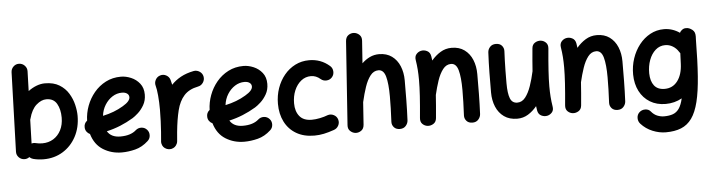

<svg xmlns="http://www.w3.org/2000/svg" viewBox="-55 -1008 5767 1552"><g transform="rotate(-5 2828.0 -232.0)"><path d="M132.3 -729.5Q159.2 -728.5 177.7 -709Q196.3 -689.5 195.3 -662.6L190.4 -502.9Q222.2 -526.9 257.1 -540.3Q292 -553.7 326.2 -553.7Q396.5 -553.7 443.1 -525.1Q489.7 -496.6 516.8 -452.1Q543.9 -407.7 555.4 -358.9Q566.9 -310.1 566.9 -270Q566.9 -174.3 527.1 -100.3Q487.3 -26.4 418.7 15.4Q350.1 57.1 263.7 57.1Q219.2 57.1 178.2 46.4Q161.6 42 148.9 29.3Q130.9 43.5 107.9 42.5Q81.1 41.5 62.7 22.2Q44.4 2.9 45.4 -23.9L65.9 -666.5Q66.9 -693.4 86.2 -711.9Q105.5 -730.5 132.3 -729.5ZM211.4 -78.6Q236.3 -72.3 263.7 -72.3Q314.5 -72.3 353.5 -96.4Q392.6 -120.6 415 -164.3Q437.5 -208 437.5 -266.1Q437.5 -333 411.4 -378.7Q385.3 -424.3 326.2 -424.3Q285.6 -424.3 245.4 -389.2Q205.1 -354 185.1 -278.3Q184.1 -274.4 182.6 -271L176.8 -78.1Q194.3 -83.5 211.4 -78.6Z M1112.3 -16.1Q1064 28.3 1007.6 42.7Q951.2 57.1 897.5 57.1Q814 57.1 746.8 15.4Q679.7 -26.4 653.8 -113.8Q637.7 -121.1 627.2 -135.5Q616.7 -149.9 615.7 -168.5Q613.3 -202.6 640.1 -223.6Q641.6 -284.2 663.3 -342.8Q685.1 -401.4 724.6 -449Q764.2 -496.6 819.3 -525.1Q874.5 -553.7 942.9 -553.7Q982.9 -553.7 1024.7 -536.1Q1066.4 -518.6 1094.7 -482.9Q1123 -447.3 1123 -393.1Q1123 -345.2 1101.8 -308.3Q1080.6 -271.5 1053.2 -246.8Q1025.9 -222.2 1007.8 -211.4Q956.5 -180.7 902.6 -158.7Q848.6 -136.7 791.5 -124Q822.8 -72.3 897.5 -72.3Q981 -72.3 1025.4 -112.3Q1045.4 -129.9 1072.3 -128.7Q1099.1 -127.4 1117.2 -107.4Q1134.8 -87.9 1133.5 -60.8Q1132.3 -33.7 1112.3 -16.1ZM939.5 -424.3Q898.4 -424.3 862.5 -401.6Q826.7 -378.9 802 -339.6Q777.3 -300.3 771.5 -251Q864.3 -270.5 936.5 -314Q968.8 -333 982.9 -349.9Q997.1 -366.7 997.1 -382.3Q997.1 -401.9 981.2 -413.1Q965.3 -424.3 939.5 -424.3Z M1279.3 64.5Q1270.5 63.5 1262.2 60.5Q1262.2 60.5 1261.7 60.1Q1261.2 60.1 1260.7 59.6Q1229 46.9 1222.2 13.2Q1220.2 3.4 1221.2 -6.3Q1221.2 -8.3 1221.7 -10.3Q1223.1 -27.8 1224.6 -45.4Q1226.1 -63 1227.5 -80.6Q1230.5 -122.1 1232.4 -168.2Q1234.4 -214.4 1234.4 -259.8Q1234.4 -321.3 1229.5 -375.2Q1224.6 -429.2 1216.8 -455.6Q1209.5 -481 1222.4 -504.9Q1235.4 -528.8 1260.7 -536.1Q1286.1 -543.9 1309.8 -531Q1333.5 -518.1 1340.8 -492.7Q1346.2 -474.6 1350.6 -452.6Q1382.8 -486.8 1427.5 -511.5Q1472.2 -536.1 1532.7 -547.9Q1558.6 -552.7 1581.3 -537.6Q1604 -522.5 1608.9 -496.6Q1613.8 -470.2 1598.6 -447.5Q1583.5 -424.8 1557.6 -419.9Q1483.4 -405.3 1443.4 -360.8Q1403.3 -316.4 1385 -242.9Q1366.7 -169.4 1356.9 -68.4Q1354 -28.8 1350.6 6.3Q1349.6 16.1 1345.7 24.9Q1332 56.6 1298.8 63.5Q1297.9 63.5 1297.4 64Q1297.4 64 1296.9 64Q1288.1 65.4 1279.3 64.5Z M2106.4 -16.1Q2058.1 28.3 2001.7 42.7Q1945.3 57.1 1891.6 57.1Q1808.1 57.1 1741 15.4Q1673.8 -26.4 1647.9 -113.8Q1631.8 -121.1 1621.3 -135.5Q1610.8 -149.9 1609.9 -168.5Q1607.4 -202.6 1634.3 -223.6Q1635.7 -284.2 1657.5 -342.8Q1679.2 -401.4 1718.8 -449Q1758.3 -496.6 1813.5 -525.1Q1868.7 -553.7 1937 -553.7Q1977.1 -553.7 2018.8 -536.1Q2060.5 -518.6 2088.9 -482.9Q2117.2 -447.3 2117.2 -393.1Q2117.2 -345.2 2095.9 -308.3Q2074.7 -271.5 2047.4 -246.8Q2020 -222.2 2002 -211.4Q1950.7 -180.7 1896.7 -158.7Q1842.8 -136.7 1785.6 -124Q1816.9 -72.3 1891.6 -72.3Q1975.1 -72.3 2019.5 -112.3Q2039.6 -129.9 2066.4 -128.7Q2093.3 -127.4 2111.3 -107.4Q2128.9 -87.9 2127.7 -60.8Q2126.5 -33.7 2106.4 -16.1ZM1933.6 -424.3Q1892.6 -424.3 1856.7 -401.6Q1820.8 -378.9 1796.1 -339.6Q1771.5 -300.3 1765.6 -251Q1858.4 -270.5 1930.7 -314Q1962.9 -333 1977.1 -349.9Q1991.2 -366.7 1991.2 -382.3Q1991.2 -401.9 1975.3 -413.1Q1959.5 -424.3 1933.6 -424.3Z M2642.1 -400.4Q2625 -380.4 2597.7 -378.4Q2570.3 -376.5 2550.3 -393.6Q2515.1 -424.3 2473.6 -424.3Q2428.2 -424.3 2393.3 -396.2Q2358.4 -368.2 2338.6 -321.3Q2318.8 -274.4 2318.8 -216.8Q2318.8 -151.9 2351.1 -112.1Q2383.3 -72.3 2450.2 -72.3Q2480.5 -72.3 2516.6 -79.6Q2552.7 -86.9 2582.5 -98.6Q2607.9 -106 2631.8 -93.3Q2655.8 -80.6 2663.1 -54.7Q2670.4 -28.8 2657.5 -5.4Q2644.5 18.1 2619.1 25.9Q2575.7 41 2537.6 49.1Q2499.5 57.1 2460.4 57.1Q2374.5 57.1 2313.7 21.2Q2252.9 -14.6 2220.7 -78.1Q2188.5 -141.6 2188.5 -224.6Q2188.5 -291.5 2209.2 -350.8Q2230 -410.2 2267.6 -455.8Q2305.2 -501.5 2356.7 -527.6Q2408.2 -553.7 2470.2 -553.7Q2564.9 -553.7 2635.3 -492.2Q2655.3 -475.1 2657.2 -447.8Q2659.2 -420.4 2642.1 -400.4Z M2793 64.5Q2769 62 2750.2 44.4Q2731.4 26.9 2733.9 -4.4L2781.2 -681.2Q2783.7 -713.9 2804.9 -728.8Q2826.2 -743.7 2850.6 -741.7Q2875 -739.7 2894 -721.9Q2913.1 -704.1 2910.6 -672.4L2897.9 -491.2Q2926.8 -519.5 2961.7 -536.4Q2996.6 -553.2 3037.1 -553.2Q3098.6 -553.2 3140.9 -522.5Q3183.1 -491.7 3204.6 -439.7Q3226.1 -387.7 3226.1 -323.7Q3226.1 -245.6 3225.1 -163.6Q3224.1 -81.5 3220.2 0.5Q3218.8 24.4 3201.4 44.2Q3184.1 64 3153.3 64Q3122.1 64 3105.2 44.9Q3088.4 25.9 3089.4 0.5Q3092.3 -57.6 3093.8 -108.2Q3095.2 -158.7 3095.2 -205.6Q3095.2 -309.1 3079.3 -366.5Q3063.5 -423.8 3021 -423.8Q2982.4 -423.8 2955.3 -388.9Q2928.2 -354 2909.7 -299.1Q2891.1 -244.1 2877.4 -183.6Q2877 -180.7 2876 -178.2L2863.3 4.4Q2860.8 37.1 2839.1 51.8Q2817.4 66.4 2793 64.5Z M3322.3 -10.3Q3332 -114.7 3336.7 -187.7Q3341.3 -260.7 3341.3 -315.9Q3341.3 -362.3 3338.4 -401.1Q3335.4 -439.9 3329.1 -479Q3324.2 -508.8 3339.4 -526.9Q3354.5 -544.9 3376.5 -550.3Q3401.9 -556.2 3426.8 -543.9Q3451.7 -531.7 3457 -499Q3460 -481 3461.9 -464.4Q3494.6 -503.4 3535.4 -528.3Q3576.2 -553.2 3626 -553.2Q3687.5 -553.2 3729.7 -522.5Q3772 -491.7 3793.5 -439.7Q3814.9 -387.7 3814.9 -323.7Q3814.9 -245.6 3814 -163.6Q3813 -81.5 3809.1 0.5Q3807.6 24.4 3790.3 44.2Q3772.9 64 3742.2 64Q3710.9 64 3694.1 44.9Q3677.2 25.9 3678.2 0.5Q3681.2 -57.6 3682.6 -108.2Q3684.1 -158.7 3684.1 -205.6Q3684.1 -309.1 3668.2 -366.5Q3652.3 -423.8 3609.9 -423.8Q3571.3 -423.8 3544.2 -388.9Q3517.1 -354 3498.5 -299.1Q3480 -244.1 3466.3 -184.6Q3463.9 -144.5 3460 -98.4Q3456.1 -52.2 3451.2 2Q3448.2 33.2 3425.8 47.1Q3403.3 61 3378.9 58.6Q3355 56.2 3337.2 38.8Q3319.3 21.5 3322.3 -10.3Z M4405.3 -479Q4395.5 -374.5 4390.9 -301.5Q4386.2 -228.5 4386.2 -173.3Q4386.2 -127 4389.2 -88.1Q4392.1 -49.3 4398.4 -10.3Q4403.8 19.5 4388.4 37.6Q4373 55.7 4351.1 61Q4325.7 66.9 4300.8 54.7Q4275.9 42.5 4270.5 9.8Q4267.6 -7.3 4265.6 -23.9Q4233.9 15.1 4194.1 39.6Q4154.3 64 4106.4 64Q4042.5 64 3999.3 33.2Q3956.1 2.4 3934.3 -49.8Q3912.6 -102.1 3912.6 -165.5Q3912.6 -243.7 3913.6 -325.4Q3914.6 -407.2 3918.9 -489.7Q3919.9 -514.2 3937.3 -533.7Q3954.6 -553.2 3985.4 -553.2Q4017.1 -553.2 4033.7 -534.2Q4050.3 -515.1 4049.3 -489.7Q4047.4 -451.2 4046.1 -413.6Q4044.9 -376 4044.2 -331.8Q4043.5 -287.6 4043.5 -228.5Q4043.5 -147 4059.6 -106.2Q4075.7 -65.4 4117.7 -65.4Q4156.2 -65.4 4183.3 -100.3Q4210.4 -135.3 4229.2 -190.2Q4248 -245.1 4261.2 -305.7L4261.7 -308.1Q4264.2 -347.2 4268.1 -392.6Q4272 -438 4276.9 -491.2Q4279.3 -522.5 4301.8 -536.4Q4324.2 -550.3 4349.1 -547.9Q4372.6 -545.4 4390.4 -528.1Q4408.2 -510.7 4405.3 -479Z M4500 -10.3Q4509.8 -114.7 4514.4 -187.7Q4519 -260.7 4519 -315.9Q4519 -362.3 4516.1 -401.1Q4513.2 -439.9 4506.8 -479Q4502 -508.8 4517.1 -526.9Q4532.2 -544.9 4554.2 -550.3Q4579.6 -556.2 4604.5 -543.9Q4629.4 -531.7 4634.8 -499Q4637.7 -481 4639.6 -464.4Q4672.4 -503.4 4713.1 -528.3Q4753.9 -553.2 4803.7 -553.2Q4865.2 -553.2 4907.5 -522.5Q4949.7 -491.7 4971.2 -439.7Q4992.7 -387.7 4992.7 -323.7Q4992.7 -245.6 4991.7 -163.6Q4990.7 -81.5 4986.8 0.5Q4985.4 24.4 4968 44.2Q4950.7 64 4919.9 64Q4888.7 64 4871.8 44.9Q4855 25.9 4856 0.5Q4858.9 -57.6 4860.4 -108.2Q4861.8 -158.7 4861.8 -205.6Q4861.8 -309.1 4845.9 -366.5Q4830.1 -423.8 4787.6 -423.8Q4749 -423.8 4721.9 -388.9Q4694.8 -354 4676.3 -299.1Q4657.7 -244.1 4644 -184.6Q4641.6 -144.5 4637.7 -98.4Q4633.8 -52.2 4628.9 2Q4626 33.2 4603.5 47.1Q4581.1 61 4556.6 58.6Q4532.7 56.2 4514.9 38.8Q4497.1 21.5 4500 -10.3Z M5600.6 -472.7 5599.6 -445.8Q5598.1 -274.4 5589.1 -150.9Q5580.1 -27.3 5559.6 55.7Q5539.1 138.7 5504.2 187.5Q5469.2 236.3 5417.2 257.3Q5365.2 278.3 5292.5 278.3Q5239.7 278.3 5185.5 256.1Q5131.3 233.9 5092.3 190.9Q5074.2 170.9 5074.5 143.8Q5074.7 116.7 5093.3 98.6Q5113.3 79.6 5141.4 79.8Q5169.4 80.1 5185.5 99.6Q5207.5 126.5 5235.1 137.5Q5262.7 148.4 5289.1 148.4Q5331.5 148.4 5361.6 137.5Q5391.6 126.5 5411.6 97.9Q5431.6 69.3 5443.8 16.1Q5383.8 49.8 5311.5 49.8Q5238.8 49.8 5184.6 16.8Q5130.4 -16.1 5100.3 -74.7Q5070.3 -133.3 5069.3 -210Q5068.8 -278.3 5089.6 -340.1Q5110.4 -401.9 5148.2 -450Q5186 -498 5237.1 -525.9Q5288.1 -553.7 5348.6 -553.7Q5417 -553.7 5476.1 -513.2Q5482.4 -526.9 5494.6 -535.2Q5508.8 -546.9 5526.4 -546.4Q5532.7 -546.9 5539.1 -545.9Q5552.7 -543.9 5564.9 -536.6Q5596.7 -519.5 5599.6 -488.8Q5601.1 -481 5600.6 -472.7ZM5314 -72.3Q5379.4 -72.3 5418.5 -124Q5457.5 -175.8 5460.9 -262.7L5464.4 -348.6Q5459 -354.5 5455.6 -360.8Q5438 -389.6 5409.4 -407Q5380.9 -424.3 5347.7 -424.3Q5302.7 -424.3 5269 -394.5Q5235.4 -364.7 5217.3 -315.7Q5199.2 -266.6 5199.7 -208.5Q5200.7 -144.5 5229 -108.4Q5257.3 -72.3 5314 -72.3Z"/></g></svg>

Font: Mikhak-DS2-FD Bold
Style: Regular
Weight: 700
Designer: Amin Abedi
Version: Version 3.4